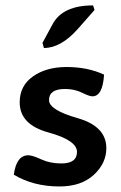

<svg xmlns="http://www.w3.org/2000/svg" viewBox="-20 -673 440 700"><path d="M196.8 6.8Q102.1 6.8 30.3 -36.1Q40 -106.9 83 -106.9Q98.1 -106.9 130.4 -92Q162.6 -77.1 203.6 -77.1Q260.7 -77.1 260.7 -119.1Q260.7 -161.6 156.2 -190.2Q51.8 -218.8 51.8 -299.8Q51.8 -360.4 100.3 -394.5Q148.9 -428.7 222.7 -428.7Q299.8 -428.7 359.4 -400.9Q354.5 -321.8 316.9 -321.8Q305.7 -321.8 278.6 -335.2Q251.5 -348.6 216.8 -348.6Q158.7 -348.6 158.7 -308.1Q158.7 -272 263.2 -242.2Q367.7 -212.4 367.7 -132.8Q367.7 -77.6 321.8 -35.4Q275.9 6.8 196.8 6.8ZM140.1 -498 134.8 -516.6 171.9 -585Q208.5 -653.3 319.3 -653.3L324.7 -636.7L263.7 -567.4Q202.1 -498 140.1 -498Z"/></svg>

Font: ALMAS
Style: Bold
Weight: 700
Designer: ALMAS Font/ by Husham Jawad Kadhim, derived from the Bainsely font by/ Paul James MIller
Foundry: High-Logic / Made with FontCreator
Version: Version 1.411;September 19, 2021;FontCreator 14.0.0.2814 32-